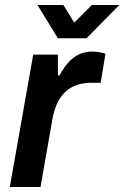

<svg xmlns="http://www.w3.org/2000/svg" viewBox="-20 -743 494 763"><path d="M454 -723H345L275 -653L232 -723H129L210 -591H324ZM19 0H141L188 -268C205 -367 258 -414 342 -414H380L399 -529C390 -533 370 -538 346 -538C280 -538 244 -493 216 -443H210V-526H112Z"/></svg>

Font: Archivo SemiBold
Style: Italic
Weight: 600
Italic angle: -10°
Designer: Hector Gatti
Foundry: Omnibus-Type
Version: Version 2.001